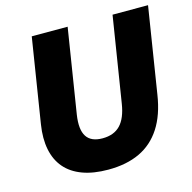

<svg xmlns="http://www.w3.org/2000/svg" viewBox="-105 -810 923 925"><g transform="rotate(-15 356.5 -347.0)"><path d="M324 11Q250 11 196 -9Q142 -29 109.5 -67Q77 -105 66 -160Q55 -215 66 -284L133 -705H312L245 -284Q234 -212 256.5 -177Q279 -142 336 -142Q393 -142 425 -175.5Q457 -209 468 -279L536 -705H713L645 -277Q630 -179 588.5 -115Q547 -51 481 -20Q415 11 324 11Z"/></g></svg>

Font: Nunito Sans 10pt SemiCondensed Black
Style: Italic
Weight: 900
Width: 4
Italic angle: -9°
Designer: Vernon Adams
Foundry: Vernon Adams
Version: Version 3.101;gftools[0.9.27]